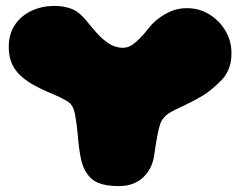

<svg xmlns="http://www.w3.org/2000/svg" viewBox="-20 -617 818 647"><path d="M381 10Q320.5 10 293 -11Q265.5 -32 254 -76Q252 -85 250.2 -94.8Q248.5 -104.5 247 -115.2Q245.5 -126 244.2 -138Q243 -150 242 -162.5Q238.5 -202.5 232.5 -233.5Q226.5 -264.5 206.5 -276Q181.5 -290.5 158.5 -299.8Q135.5 -309 113.5 -320Q86 -333.5 66.2 -348Q46.5 -362.5 34 -379Q21.5 -395.5 15.5 -415.2Q9.5 -435 9.5 -459Q9.5 -502.5 30.2 -533.2Q51 -564 86 -580.5Q121 -597 163.5 -597Q196 -597 221.5 -587Q247 -577 269.5 -549Q281 -535 293.5 -520.2Q306 -505.5 318.5 -493Q330 -482 342 -473.5Q354 -465 367.2 -460.5Q380.5 -456 394.5 -456Q410.5 -456 424.5 -465.2Q438.5 -474.5 451.5 -488Q467 -504 481.2 -522.2Q495.5 -540.5 510 -551.5Q533 -569.5 557 -579.5Q581 -589.5 610 -589.5Q652 -589.5 686 -568.2Q720 -547 740 -512.8Q760 -478.5 760 -438.5Q760 -428 758.8 -416.2Q757.5 -404.5 753.5 -392Q749.5 -379.5 741.8 -366.8Q734 -354 721 -341.5Q690 -311 662.2 -294.2Q634.5 -277.5 597.5 -260Q574.5 -249.5 561.2 -242.5Q548 -235.5 540.2 -228.8Q532.5 -222 525 -211Q522 -206 518.8 -195.5Q515.5 -185 512.2 -170Q509 -155 506 -136.2Q503 -117.5 500 -96.5Q493.5 -48 462.2 -19Q431 10 381 10Z"/></svg>

Font: Gluten Thin Black
Style: Regular
Weight: 900
Version: Version 1.300